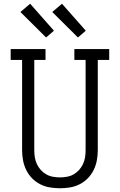

<svg xmlns="http://www.w3.org/2000/svg" viewBox="-20 -997 640 1025"><path d="M300 8Q273 8 246 3.5Q219 -1 194.5 -13.5Q170 -26 151 -45.5Q132 -65 120 -89.5Q108 -114 103 -141Q98 -168 98 -195V-677H37V-735H223V-677H163V-195Q163 -176 166 -157Q169 -138 177 -121Q185 -104 197.5 -90Q210 -76 226.5 -66.5Q243 -57 262 -53.5Q281 -50 300 -50Q319 -50 338 -53.5Q357 -57 373.5 -66.5Q390 -76 402.5 -90Q415 -104 423 -121Q431 -138 434 -157Q437 -176 437 -195V-677H377V-735H563V-677H502V-195Q502 -168 497 -141Q492 -114 480 -89.5Q468 -65 449 -45.5Q430 -26 405.5 -13.5Q381 -1 354 3.5Q327 8 300 8ZM396 -797 259 -933 311 -977 438 -833ZM226 -797 89 -933 141 -977 268 -833Z"/></svg>

Font: Iosevka Curly Slab LtEx
Style: Regular
Weight: 300
Width: 7
Monospace: yes
Designer: Belleve Invis
Foundry: Belleve Invis
Version: Version 11.1.0; ttfautohint (v1.8.3)